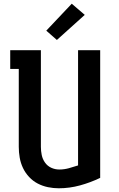

<svg xmlns="http://www.w3.org/2000/svg" viewBox="-20 -1005 640 1033"><path d="M296 8Q267 8 238 2Q209 -4 183 -17.5Q157 -31 136.5 -53Q116 -75 103.5 -101.5Q91 -128 86 -157Q81 -186 81 -215V-634H35V-735H200V-215Q200 -193 204.5 -171Q209 -149 222 -130.5Q235 -112 255.5 -102.5Q276 -93 299 -93Q325 -93 350.5 -100Q376 -107 400 -115V-735H519V-48Q467 -23 410.5 -7.5Q354 8 296 8ZM286 -790 229 -840 366 -985 436 -925Z"/></svg>

Font: Iosevka Book
Style: Bold
Weight: 700
Designer: Belleve Invis
Foundry: Belleve Invis
Version: Version 28.0.7; ttfautohint (v1.8.3)